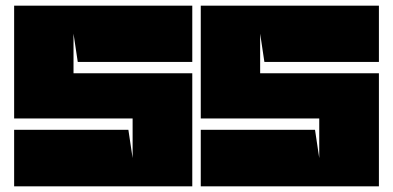

<svg xmlns="http://www.w3.org/2000/svg" viewBox="-20 -659 1390 679"><path d="M30 -639H660V-440H255L240 -540V-400H660V0H30V-200H434L449 -100V-240H30V-639ZM690 -639H1320V-440H915L900 -540V-400H1320V0H690V-200H1094L1109 -100V-240H690Z"/></svg>

Font: Banana Brick
Style: Regular
Weight: 400
Designer: artmaker
Foundry: artmaker
Version: Version 4.000 2011 initial release